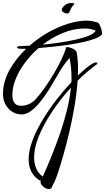

<svg xmlns="http://www.w3.org/2000/svg" viewBox="-36 -907 708 1294"><path d="M295 367Q273 367 255 350Q237 333 237 320Q237 318 237.5 316Q238 314 239 312Q239 310 240 310H239Q231 310 226 306Q189 280 173 245Q157 210 157 167Q157 108 183 39.5Q209 -29 251.5 -99.5Q294 -170 344.5 -235Q395 -300 445 -353Q446 -360 446 -366Q446 -372 446 -379Q446 -423 442 -457.5Q438 -492 432 -517Q402 -481 382 -450Q362 -419 343.5 -386.5Q325 -354 299 -311Q286 -290 265.5 -260.5Q245 -231 220 -202.5Q195 -174 167 -155Q139 -136 109 -136Q74 -136 45.5 -154.5Q17 -173 0.5 -204Q-16 -235 -16 -272Q-16 -355 27.5 -434Q71 -513 140 -578H110Q92 -578 85 -581Q78 -584 78 -587Q78 -591 86 -594Q94 -597 104 -597Q112 -597 127 -597.5Q142 -598 163 -599Q221 -650 288 -688Q355 -726 422.5 -747Q490 -768 549 -768Q569 -768 586.5 -764.5Q604 -761 620 -756Q629 -753 636.5 -738Q644 -723 648 -706.5Q652 -690 652 -681V-677Q641 -661 608.5 -648Q576 -635 529.5 -624.5Q483 -614 430 -606Q377 -598 323.5 -592.5Q270 -587 224 -583Q172 -538 132 -484Q92 -430 69.5 -374Q47 -318 47 -265Q47 -234 61 -214Q75 -194 106 -194Q133 -194 159.5 -205.5Q186 -217 205 -239Q235 -272 266.5 -317Q298 -362 327 -411Q356 -460 378 -506Q400 -552 410 -588Q410 -590 415 -590Q423 -590 438.5 -585.5Q454 -581 467 -572Q480 -563 482 -549Q486 -524 488 -496.5Q490 -469 490 -438Q490 -428 489.5 -418.5Q489 -409 489 -398Q552 -459 592 -481Q604 -486 611 -486Q620 -486 620 -480Q620 -477 617 -474Q585 -451 552 -423Q519 -395 487 -363Q481 -279 466 -190Q451 -101 431 -16.5Q411 68 391 138.5Q371 209 355 256.5Q339 304 331 319Q320 338 314.5 352.5Q309 367 295 367ZM252 -606Q305 -611 362.5 -619.5Q420 -628 472 -639.5Q524 -651 561 -666Q598 -681 609 -700Q578 -715 535 -715Q461 -715 388 -685Q315 -655 252 -606ZM252 283Q283 216 313.5 140Q344 64 371 -14.5Q398 -93 416.5 -170Q435 -247 442 -316Q391 -261 346.5 -199.5Q302 -138 267.5 -76Q233 -14 213.5 44.5Q194 103 194 154Q194 194 207.5 227Q221 260 252 283ZM415 -816Q404 -816 389 -826Q380 -831 380 -841Q380 -852 398.5 -869.5Q417 -887 447 -887Q464 -887 464 -880Q464 -875 458 -871Q447 -861 442 -848Q437 -835 432 -825.5Q427 -816 415 -816Z"/></svg>

Font: Comforter
Style: Regular
Weight: 400
Designer: Robert E. Leuschke
Foundry: Robert E. Leuschke
Version: Version 1.013; ttfautohint (v1.8.3)